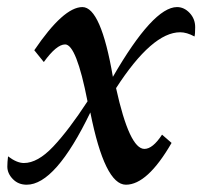

<svg xmlns="http://www.w3.org/2000/svg" viewBox="-34 -502 590 532"><path d="M314.9 9.8Q256.3 9.8 216.3 -190.4Q119.6 9.8 40 9.8Q16.6 9.8 1.5 -5.9Q-13.7 -21.5 -13.7 -40.5Q-13.7 -52.2 -11.7 -68.8Q12.7 -50.3 32.2 -50.3Q70.3 -50.3 113.3 -95.7Q156.2 -141.1 208.5 -221.2Q177.7 -378.9 146.5 -378.9Q122.6 -378.9 87.4 -330.1L61 -362.8Q142.1 -482.4 194.3 -482.4Q245.6 -482.4 278.8 -289.1Q390.6 -482.4 456.5 -482.4Q476.1 -482.4 491.5 -466.1Q506.8 -449.7 506.8 -426.8Q506.8 -407.2 504.9 -400.9Q483.4 -412.6 465.3 -412.6Q387.7 -412.6 287.6 -257.8Q324.7 -89.4 366.2 -89.4Q389.2 -89.4 415 -128.9L441.4 -106Q374.5 9.8 314.9 9.8Z"/></svg>

Font: Kelvinch
Style: Italic
Weight: 400
Italic angle: -10°
Designer: Paul James Miller
Foundry: High-Logic / Made with FontCreator
Version: Version 3.40;July 22, 2017;FontCreator 11.0.0.2388 64-bit